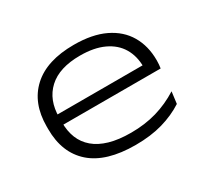

<svg xmlns="http://www.w3.org/2000/svg" viewBox="-109 -652 884 826"><g transform="rotate(-30 333.0 -239.0)"><path d="M351 14.5Q205.5 14.5 132 -50.2Q58.5 -115 58.5 -233V-245.5Q58.5 -362 129.5 -427Q200.5 -492 335 -492Q426 -492 487.5 -462.5Q549 -433 580 -380Q611 -327 611 -257V-254.5Q611 -245.5 610.2 -235.5Q609.5 -225.5 608 -217H545.5Q546.5 -226 547 -237.2Q547.5 -248.5 547.5 -259Q547.5 -313.5 523.5 -353.8Q499.5 -394 452 -416.2Q404.5 -438.5 335 -438.5Q231.5 -438.5 178 -389Q124.5 -339.5 124.5 -253V-246.5V-239V-226.5Q124.5 -184.5 138.2 -150.2Q152 -116 180.8 -91.5Q209.5 -67 254 -54Q298.5 -41 360.5 -41Q429.5 -41 488 -58Q546.5 -75 599.5 -108.5L592 -50Q545 -19.5 485.8 -2.5Q426.5 14.5 351 14.5ZM88.5 -217V-267.5H594V-217Z"/></g></svg>

Font: Anek Latin Expanded Light
Style: Regular
Weight: 300
Width: 7
Designer: Yesha Goshar
Foundry: Ek Type
Version: Version 1.003